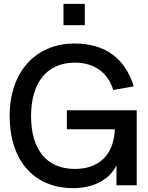

<svg xmlns="http://www.w3.org/2000/svg" viewBox="-20 -960 768 995"><path d="M309 -829.5H419.5V-940H309ZM583.5 0H688.5V-388.5H326.5V-290H575C570.5 -158.5 493.5 -84.5 368 -84.5C221 -84.5 141 -185.5 141 -358C141 -534.5 225 -635.5 369 -635.5C467 -635.5 540.5 -584 566.5 -493.5L673 -512.5C627.5 -661 521.5 -734.5 366 -734.5C164 -734.5 30 -586.5 30 -360C30 -124.5 159.5 15 358.5 15C464.5 15 549.5 -29.5 583.5 -104Z"/></svg>

Font: Vela Sans SemBd
Style: Regular
Weight: 600
Designer: Principal design: Mikhail Sharanda - project Manrope.
Design modification: Ravid Balaliev
Foundry: Mikhail Sharanda
Version: Version 1.001